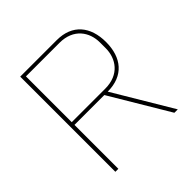

<svg xmlns="http://www.w3.org/2000/svg" viewBox="-183 -847 996 996"><g transform="rotate(-45 315.0 -349.0)"><path d="M130 -322H349L541 0H566L374 -322C490 -322 550 -396 550 -510C550 -624 490 -698 376 -698H108V0H130ZM130 -342V-678H376C479 -678 526 -607 526 -531V-489C526 -413 479 -342 376 -342Z"/></g></svg>

Font: IBM Plex Devanagari Thin
Style: Regular
Weight: 100
Designer: Mike Abbink, Paul van der Laan, Pieter van Rosmalen, Erin McLaughlin
Foundry: Bold Monday
Version: Version 1.0